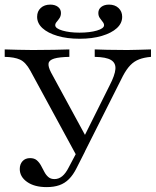

<svg xmlns="http://www.w3.org/2000/svg" viewBox="-28 -780 659 812"><path d="M305.6 -103.2 100 -481.5Q80.6 -516.9 56.9 -527.8Q33.1 -538.7 -8.1 -539.5V-571Q19.4 -570.2 49.6 -569.4Q79.8 -568.5 110.5 -568.5Q162.9 -568.5 201.2 -569.4Q239.5 -570.2 265.3 -571V-539.5Q222.6 -538.7 201.2 -532.3Q179.8 -525.8 177.4 -512.1Q175 -498.4 187.9 -473.4L342.7 -188.7L315.3 -177.4L435.5 -418.5Q458.1 -462.1 460.1 -487.9Q462.1 -513.7 441.5 -526.2Q421 -538.7 372.6 -539.5V-571Q390.3 -570.2 426.2 -569.4Q462.1 -568.5 510.5 -568.5Q533.9 -568.5 556 -569.4Q578.2 -570.2 610.5 -571V-539.5Q581.5 -537.1 560.5 -529Q539.5 -521 523.4 -504.4Q507.3 -487.9 491.9 -458.9L312.9 -103.2ZM169.4 11.3Q117.7 11.3 86.7 -10.5Q55.6 -32.3 55.6 -65.3Q55.6 -85.5 67.3 -98.4Q79 -111.3 99.2 -111.3Q116.9 -111.3 127.4 -102.4Q137.9 -93.5 145.2 -80.2Q152.4 -66.9 159.3 -53.6Q166.1 -40.3 176.2 -31.5Q186.3 -22.6 202.4 -22.6Q220.2 -22.6 235.1 -34.7Q250 -46.8 262.9 -72.6L307.3 -156.5L331.5 -139.5L296 -69.4Q281.5 -40.3 263.7 -22.6Q246 -4.8 223 3.2Q200 11.3 169.4 11.3ZM308.9 -616.1Q255.6 -616.1 214.9 -628.2Q174.2 -640.3 151.6 -660.9Q129 -681.5 129 -708.9Q129 -732.3 144.4 -746.4Q159.7 -760.5 184.7 -760.5Q204.8 -760.5 217.3 -750.8Q229.8 -741.1 229.8 -725Q229.8 -712.9 223.8 -703.6Q217.7 -694.4 211.7 -687.5Q205.6 -680.6 205.6 -673.4Q205.6 -659.7 235.9 -650.8Q266.1 -641.9 308.1 -641.9Q351.6 -641.9 381.9 -650.8Q412.1 -659.7 412.1 -673.4Q412.1 -680.6 406 -687.9Q400 -695.2 394 -704Q387.9 -712.9 387.9 -725Q387.9 -741.1 400.4 -750.8Q412.9 -760.5 433.1 -760.5Q458.1 -760.5 473.4 -746Q488.7 -731.5 488.7 -708.9Q488.7 -681.5 466.1 -660.9Q443.5 -640.3 402.8 -628.2Q362.1 -616.1 308.9 -616.1Z"/></svg>

Font: Playfair 12pt Light
Style: Regular
Weight: 300
Designer: Claus Eggers Sørensen
Foundry: Claus Eggers Sørensen
Version: Version 2.000;gftools[0.9.28]